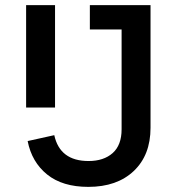

<svg xmlns="http://www.w3.org/2000/svg" viewBox="-20 -718 690 750"><path d="M325 12Q224 12 164 -36.5Q104 -85 88 -167L192 -190Q214 -89 326 -89Q385 -89 420 -120Q455 -151 455 -213V-603H331V-698H568V-219Q568 -112 502.5 -50Q437 12 325 12ZM82 -298V-698H195V-298Z"/></svg>

Font: IBM Plex Sans Medm
Style: Regular
Weight: 500
Designer: Mike Abbink, Paul van der Laan, Pieter van Rosmalen
Foundry: Bold Monday
Version: Version 3.005